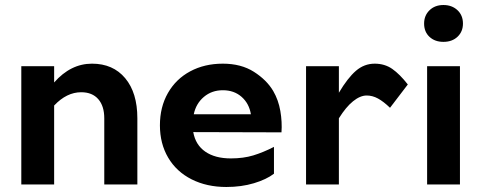

<svg xmlns="http://www.w3.org/2000/svg" viewBox="-20 -736 1925 766"><path d="M196 -472V-407Q262 -482 347 -482Q431 -482 479.5 -424Q528 -366 528 -264V0H396V-264Q396 -313 372 -340.5Q348 -368 304 -368Q246 -368 196 -315V0H65V-472Z M869 -482Q942 -482 993 -449.5Q1044 -417 1070 -373Q1091 -337 1098.5 -293Q1106 -249 1103 -208L751 -209Q760 -158 799 -131Q838 -104 901 -104Q951 -104 990.5 -116Q1030 -128 1073 -150V-43Q1043 -20 993 -5Q943 10 883 10Q805 10 744.5 -20.5Q684 -51 651 -107Q618 -163 618 -236Q618 -309 650 -365Q682 -421 739 -451.5Q796 -482 869 -482ZM981 -280Q974 -323 944 -349.5Q914 -376 869 -376Q825 -376 793.5 -349.5Q762 -323 753 -280Z M1201 0V-472H1332V-366Q1367 -425 1400 -453.5Q1433 -482 1475 -482Q1515 -482 1545 -461Q1575 -440 1607 -399L1536 -306Q1510 -331 1488 -343Q1466 -355 1443 -355Q1417 -355 1388.5 -332Q1360 -309 1332 -264V0Z M1749 -716Q1715 -716 1693.5 -695Q1672 -674 1672 -642Q1672 -609 1693.5 -589Q1715 -569 1749 -569Q1784 -569 1805.5 -589.5Q1827 -610 1827 -642Q1827 -675 1805 -695.5Q1783 -716 1749 -716ZM1815 0H1684V-472H1815Z"/></svg>

Font: Madhuban SemiBold
Style: Regular
Weight: 600
Designer: jaikishan Patel
Foundry: MagicType
Version: Version 1.000